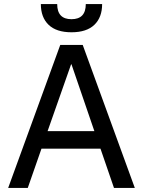

<svg xmlns="http://www.w3.org/2000/svg" viewBox="-20 -920 700 940"><path d="M275 -700H385L640 0H538L472 -192H183L116 0H20ZM442 -278 330 -605H328L213 -278ZM330 -762Q256 -762 218 -798.5Q180 -835 180 -900H260Q260 -826 330 -826Q400 -826 400 -900H480Q480 -835 442 -798.5Q404 -762 330 -762Z"/></svg>

Font: PT Root UI Medium
Style: Regular
Weight: 500
Designer: Vitaly Kuzmin
Foundry: ParaType Ltd.
Version: Version 2.001G